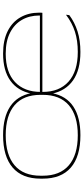

<svg xmlns="http://www.w3.org/2000/svg" viewBox="331 -860 541 1244"><g transform="rotate(-90 602.0 -237.5)"><path d="M348.5 12.5Q210 12.5 138.5 -49.8Q67 -112 67 -231.5V-245.5Q67 -365 139 -426.8Q211 -488.5 348.5 -488.5Q465 -488.5 534.2 -442.8Q603.5 -397 621.5 -305H618Q635.5 -393.5 701.2 -441Q767 -488.5 877 -488.5Q963.5 -488.5 1022.8 -458.8Q1082 -429 1112.2 -376.2Q1142.5 -323.5 1142.5 -254.5V-252.5Q1142.5 -249 1142.5 -244.2Q1142.5 -239.5 1141.5 -234H1123.5Q1124 -238 1124 -243.2Q1124 -248.5 1124 -253.5Q1124 -317.5 1095.8 -366.5Q1067.5 -415.5 1012.5 -443.5Q957.5 -471.5 877 -471.5Q756.5 -471.5 692.8 -411.2Q629 -351 629 -245V-240V-237.5V-231.5Q629 -124.5 695.5 -64.5Q762 -4.5 888.5 -4.5Q961 -4.5 1018.5 -22.8Q1076 -41 1129 -81L1126.5 -59.5Q1079.5 -24.5 1021 -6Q962.5 12.5 888 12.5Q772 12.5 704 -35.2Q636 -83 617.5 -172H621Q603.5 -79.5 534.2 -33.5Q465 12.5 348.5 12.5ZM619 -234V-250H1135V-234ZM348.5 -4.5Q475.5 -4.5 542.8 -62.5Q610 -120.5 610 -231.5V-245.5Q610 -356.5 543 -414Q476 -471.5 348.5 -471.5Q221 -471.5 153.5 -414Q86 -356.5 86 -245.5V-231.5Q86 -120.5 153.5 -62.5Q221 -4.5 348.5 -4.5Z"/></g></svg>

Font: Anek Latin Expanded Thin
Style: Regular
Weight: 250
Width: 7
Designer: Yesha Goshar
Foundry: Ek Type
Version: Version 1.003